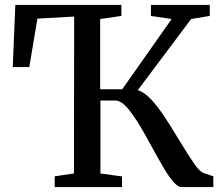

<svg xmlns="http://www.w3.org/2000/svg" viewBox="-20 -763 903 783"><path d="M203 0V-44L281.5 -55.5L282.5 -695.5L132.5 -687L99.5 -489.5H32L42.5 -743H475V-698L388.5 -685.5V-399H478.5L680 -685.5L595.5 -698V-743H835.5V-698L759.5 -685.5L542 -395.5Q568 -387 594 -360Q620 -333 648.5 -290.5Q668 -262 711 -191Q751 -125 773 -93.8Q795 -62.5 811 -57L850 -44V0H720Q705.5 0 686.8 -21.8Q668 -43.5 648.8 -76Q629.5 -108.5 600 -162.5L574 -209.5Q536.5 -277 506.2 -315Q476 -353 450 -353H389.5V-55.5L477.5 -43.5V0Z"/></svg>

Font: Merriweather 12pt
Style: Regular
Weight: 400
Designer: Eben Sorkin
Foundry: Eben Sorkin
Version: Version 2.100